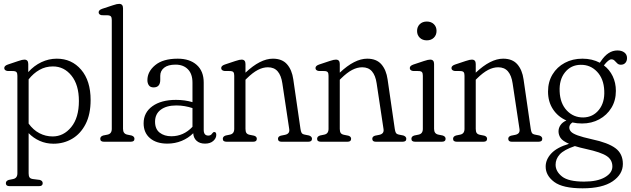

<svg xmlns="http://www.w3.org/2000/svg" viewBox="-20 -750 3338 1016"><path d="M129.5 -411.5V-368.5Q160 -402.5 199 -421Q238 -439.5 280.5 -439.5Q359.5 -439.5 409.5 -381Q459.5 -322.5 459.5 -221Q459.5 -145 433 -93.5Q406.5 -42 362 -15.8Q317.5 10.5 263 10.5Q224 10.5 190.2 -4.5Q156.5 -19.5 131.5 -45.5V167Q131.5 181 136 188.2Q140.5 195.5 154.5 197.5L190.5 202Q206 206.5 206 219.5Q206 235 186.5 235H30.5Q11 235 11 219.5Q11 207 26.5 202L49 197.5Q72 193 72 167V-349Q72 -362 67.8 -367.5Q63.5 -373 53.5 -374L18.5 -374.5Q2.5 -377.5 2.5 -390Q2.5 -402 21.5 -408.5L75 -426.5Q88.5 -431 95.8 -432.8Q103 -434.5 109 -434.5Q129.5 -434.5 129.5 -411.5ZM260 -398.5Q221 -398.5 188.8 -380.2Q156.5 -362 131.5 -330V-96Q156 -62 188.8 -45Q221.5 -28 258.5 -28Q316.5 -28 357 -77.5Q397.5 -127 397.5 -215.5Q397.5 -301 358.2 -349.8Q319 -398.5 260 -398.5Z M631 -706.5V-68Q631 -42 654 -37.5L676 -33Q691.5 -28 691.5 -15.5Q691.5 0 672 0H530Q510.5 0 510.5 -15.5Q510.5 -28 526 -33L548.5 -37.5Q571.5 -42 571.5 -68V-644Q571.5 -657 567.2 -662.5Q563 -668 553 -669L518 -669.5Q502 -672.5 502 -685Q502 -697 521 -703.5L577 -722Q590.5 -726.5 597.5 -728Q604.5 -729.5 610.5 -729.5Q631 -729.5 631 -706.5Z M740 -97.5Q740 -154.5 786.5 -188Q833 -221.5 911.5 -221.5Q957.5 -221.5 998.5 -209.5V-312.5Q998.5 -359 974.2 -383.5Q950 -408 909 -408Q869 -408 848.5 -391.5Q828 -375 828 -349V-328Q828 -287.5 793 -287.5Q775.5 -287.5 767.8 -298.5Q760 -309.5 760 -326Q760 -371 801.2 -405.2Q842.5 -439.5 920.5 -439.5Q984 -439.5 1021 -406.5Q1058 -373.5 1058 -313V-62.5Q1058 -32.5 1082.5 -32.5Q1096 -32.5 1103 -44Q1108.5 -51.5 1113.5 -51.5Q1124.5 -51.5 1124.5 -36.5Q1124.5 -18.5 1108.5 -4.2Q1092.5 10 1065 10Q1037 10 1020.5 -4.8Q1004 -19.5 1002.5 -45Q976.5 -19 941.2 -4.5Q906 10 865.5 10Q807.5 10 773.8 -18.8Q740 -47.5 740 -97.5ZM800.5 -106Q800.5 -67 825 -48Q849.5 -29 886.5 -29Q951.5 -29 998.5 -79V-178Q979 -184.5 957.8 -188.2Q936.5 -192 913 -192Q861 -192 830.8 -169.5Q800.5 -147 800.5 -106Z M1279 -411.5V-365.5Q1357.5 -439.5 1424 -439.5Q1473 -439.5 1499 -409.8Q1525 -380 1532 -330L1570 -68Q1572 -54 1576 -47Q1580 -40 1593 -37.5L1615.5 -33Q1631 -27.5 1631 -15.5Q1631 0 1611.5 0H1469.5Q1451 0 1451 -15.5Q1451 -27.5 1465.5 -32L1488 -36.5Q1514.5 -42 1510.5 -67L1474 -309.5Q1468 -350.5 1449.5 -372.2Q1431 -394 1397.5 -394Q1371.5 -394 1344.5 -380Q1317.5 -366 1285.5 -334.5L1279 -328V-68Q1279 -53.5 1284 -46.2Q1289 -39 1302 -36.5L1324.5 -32Q1339 -27.5 1339 -15.5Q1339 0 1320 0H1178.5Q1159 0 1159 -15.5Q1159 -28 1174.5 -33L1196.5 -37.5Q1219.5 -42 1219.5 -68V-349Q1219.5 -362 1215.5 -367.5Q1211.5 -373 1201.5 -374L1166.5 -374.5Q1150.5 -377.5 1150.5 -390Q1150.5 -402 1169.5 -408.5L1225 -427Q1238.5 -431.5 1245.8 -433Q1253 -434.5 1258.5 -434.5Q1279 -434.5 1279 -411.5Z M1778 -411.5V-365.5Q1856.5 -439.5 1923 -439.5Q1972 -439.5 1998 -409.8Q2024 -380 2031 -330L2069 -68Q2071 -54 2075 -47Q2079 -40 2092 -37.5L2114.5 -33Q2130 -27.5 2130 -15.5Q2130 0 2110.5 0H1968.5Q1950 0 1950 -15.5Q1950 -27.5 1964.5 -32L1987 -36.5Q2013.5 -42 2009.5 -67L1973 -309.5Q1967 -350.5 1948.5 -372.2Q1930 -394 1896.5 -394Q1870.5 -394 1843.5 -380Q1816.5 -366 1784.5 -334.5L1778 -328V-68Q1778 -53.5 1783 -46.2Q1788 -39 1801 -36.5L1823.5 -32Q1838 -27.5 1838 -15.5Q1838 0 1819 0H1677.5Q1658 0 1658 -15.5Q1658 -28 1673.5 -33L1695.5 -37.5Q1718.5 -42 1718.5 -68V-349Q1718.5 -362 1714.5 -367.5Q1710.5 -373 1700.5 -374L1665.5 -374.5Q1649.5 -377.5 1649.5 -390Q1649.5 -402 1668.5 -408.5L1724 -427Q1737.5 -431.5 1744.8 -433Q1752 -434.5 1757.5 -434.5Q1778 -434.5 1778 -411.5Z M2238.5 -536.5Q2215.5 -536.5 2201.2 -550.5Q2187 -564.5 2187 -586Q2187 -608 2201.2 -622Q2215.5 -636 2238.5 -636Q2261.5 -636 2275.8 -622.2Q2290 -608.5 2290 -586.5Q2290 -564.5 2275.8 -550.5Q2261.5 -536.5 2238.5 -536.5ZM2277 -411.5V-68Q2277 -42 2300 -37.5L2322.5 -33Q2338 -28 2338 -15.5Q2338 0 2318.5 0H2176.5Q2157 0 2157 -15.5Q2157 -28.5 2172.5 -33L2194.5 -37.5Q2217.5 -42 2217.5 -68V-349Q2217.5 -362 2213.5 -367.5Q2209.5 -373 2199.5 -374L2164.5 -374.5Q2148.5 -377.5 2148.5 -390Q2148.5 -402 2167.5 -408.5L2223 -427Q2236.5 -431.5 2243.8 -433Q2251 -434.5 2256.5 -434.5Q2277 -434.5 2277 -411.5Z M2497.5 -411.5V-365.5Q2576 -439.5 2642.5 -439.5Q2691.5 -439.5 2717.5 -409.8Q2743.5 -380 2750.5 -330L2788.5 -68Q2790.5 -54 2794.5 -47Q2798.5 -40 2811.5 -37.5L2834 -33Q2849.5 -27.5 2849.5 -15.5Q2849.5 0 2830 0H2688Q2669.5 0 2669.5 -15.5Q2669.5 -27.5 2684 -32L2706.5 -36.5Q2733 -42 2729 -67L2692.5 -309.5Q2686.5 -350.5 2668 -372.2Q2649.5 -394 2616 -394Q2590 -394 2563 -380Q2536 -366 2504 -334.5L2497.5 -328V-68Q2497.5 -53.5 2502.5 -46.2Q2507.5 -39 2520.5 -36.5L2543 -32Q2557.5 -27.5 2557.5 -15.5Q2557.5 0 2538.5 0H2397Q2377.5 0 2377.5 -15.5Q2377.5 -28 2393 -33L2415 -37.5Q2438 -42 2438 -68V-349Q2438 -362 2434 -367.5Q2430 -373 2420 -374L2385 -374.5Q2369 -377.5 2369 -390Q2369 -402 2388 -408.5L2443.5 -427Q2457 -431.5 2464.2 -433Q2471.5 -434.5 2477 -434.5Q2497.5 -434.5 2497.5 -411.5Z M3112.5 -13Q3197.5 5 3236.8 34.2Q3276 63.5 3276 117.5Q3276 172.5 3221.8 209.5Q3167.5 246.5 3063 246.5Q2958 246.5 2912.8 212.8Q2867.5 179 2867.5 131.5Q2867.5 94 2897.2 62Q2927 30 2991 11Q2957 -4 2946.2 -20.2Q2935.5 -36.5 2935.5 -55Q2935.5 -72.5 2945.8 -87.8Q2956 -103 2977 -112.5Q2932 -132.5 2906 -172.2Q2880 -212 2880 -265.5Q2880 -317 2903.8 -356.2Q2927.5 -395.5 2968.8 -417.5Q3010 -439.5 3062 -439.5Q3113.5 -439.5 3154 -418L3160 -426.5Q3197.5 -483 3247 -483Q3270 -483 3284 -472.2Q3298 -461.5 3298 -443Q3298 -427 3289.2 -417.2Q3280.5 -407.5 3265.5 -407.5Q3253.5 -407.5 3246.2 -414.8Q3239 -422 3232.2 -429Q3225.5 -436 3215 -436Q3200.5 -436 3175.5 -404Q3205.5 -381.5 3222.2 -346.8Q3239 -312 3239 -269Q3239 -218 3215.2 -179.2Q3191.5 -140.5 3151 -118.5Q3110.5 -96.5 3060 -96.5Q3033 -96.5 3009 -102Q2992.5 -91 2992.5 -75Q2992.5 -63 3001.8 -53Q3011 -43 3037 -33.5Q3063 -24 3112.5 -13ZM3052.5 -407Q3001.5 -406.5 2970 -367.5Q2938.5 -328.5 2941.5 -266Q2944 -203 2979.2 -165.5Q3014.5 -128 3066.5 -128.5Q3117.5 -129.5 3149 -168.5Q3180.5 -207.5 3177.5 -270Q3175 -333 3139.5 -370.5Q3104 -408 3052.5 -407ZM2920 121.5Q2920 157 2954 184Q2988 211 3071 211Q3141 211 3180.8 188Q3220.5 165 3220.5 131Q3220.5 95.5 3190.2 75.5Q3160 55.5 3082 38.5Q3047.5 31 3022 23Q2964 42.5 2942 67Q2920 91.5 2920 121.5Z"/></svg>

Font: Fraunces 144pt S100 Light
Style: Regular
Weight: 300
Version: Version 1.000; ttfautohint (v1.8.3)